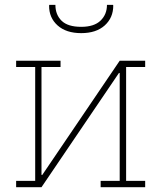

<svg xmlns="http://www.w3.org/2000/svg" viewBox="-20 -782 700 802"><path d="M47.4 0V-26.4H127V-502H47.4V-528.3H232.9V-502H153.3V-51.8L156.2 -50.8L480 -528.3H586.4V-502H506.8V-26.4H586.4V0H400.4V-26.4H480V-476.6L477.1 -477.5L153.3 0ZM319.3 -643.6Q256.3 -643.6 220.5 -675.8Q184.6 -708 185.1 -758.8L186 -761.7H211.4Q211.4 -720.7 237.3 -695.3Q263.2 -669.9 319.3 -669.9Q373 -669.9 399.9 -695.8Q426.8 -721.7 426.8 -761.7H452.1L453.1 -758.8Q453.1 -708 417.5 -675.8Q381.8 -643.6 319.3 -643.6Z"/></svg>

Font: Roboto Slab Thin
Style: Regular
Weight: 100
Designer: Google
Version: Version 2.000; ttfautohint (v1.8.1.43-b0c9)